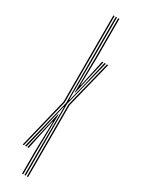

<svg xmlns="http://www.w3.org/2000/svg" viewBox="-215 -821 617 841"><g transform="rotate(30 94.0 -400.0)"><path d="M92 0V-121.5L93.2 -343.2H91.2L59.8 -208L36.8 -111.8H30.2L92 -363.8V-800H98V-593.2L96.8 -384H98.8L123 -481.2L150.5 -600H157L98 -363.2V0ZM79.8 0V-114.8L83.5 -264H81.2L50.2 -119.8L48.8 -111.8H42L86.2 -304.2H88.8L85.8 -114.8V0ZM104.2 0V-363.5L162.8 -600H169L110.2 -363V0ZM18.5 -111.8 79.8 -363.8V-800H85.8V-363.2L24.5 -111.8ZM101.8 -423 104.2 -599V-800H110.2V-597.8L107.2 -464H109.2L137.2 -594.2L138.5 -600H144.8L104 -423Z"/></g></svg>

Font: Big Shoulders Inline Display ExtraLight
Style: Regular
Weight: 250
Version: Version 2.002